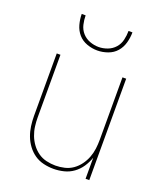

<svg xmlns="http://www.w3.org/2000/svg" viewBox="-138 -829 777 925"><g transform="rotate(20 250.0 -366.0)"><path d="M247 8Q221 8 195.5 2Q170 -4 149 -18.5Q128 -33 112.5 -54Q97 -75 88 -99Q79 -123 75.5 -148.5Q72 -174 72 -200V-520H91V-200Q91 -177 94 -153.5Q97 -130 105.5 -108Q114 -86 128 -67Q142 -48 161 -34.5Q180 -21 203.5 -15.5Q227 -10 250 -10Q273 -10 296.5 -15.5Q320 -21 339 -34.5Q358 -48 372 -67Q386 -86 394.5 -108Q403 -130 406 -153.5Q409 -177 409 -200V-520H428V0H409V-108Q400 -82 385 -59.5Q370 -37 348 -21Q326 -5 299.5 1.5Q273 8 247 8ZM250 -600Q223 -600 196.5 -609.5Q170 -619 152.5 -639Q135 -659 127.5 -686Q120 -713 120 -740H140Q140 -717 145.5 -693.5Q151 -670 166.5 -652.5Q182 -635 204.5 -626.5Q227 -618 250 -618Q273 -618 295.5 -626.5Q318 -635 333.5 -652.5Q349 -670 354.5 -693.5Q360 -717 360 -740H380Q380 -713 372.5 -686Q365 -659 347.5 -639Q330 -619 303.5 -609.5Q277 -600 250 -600Z"/></g></svg>

Font: Iosevka SS04 Thin
Style: Regular
Weight: 100
Monospace: yes
Designer: Belleve Invis
Foundry: Belleve Invis
Version: Version 19.0.0; ttfautohint (v1.8.4)